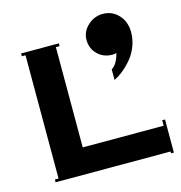

<svg xmlns="http://www.w3.org/2000/svg" viewBox="-116 -894 952 1008"><g transform="rotate(-15 360.0 -390.0)"><path d="M415 -679.2Q415 -724.6 450.4 -757.3Q485.8 -790 532.2 -790Q583.5 -790 617.7 -752.9Q651.9 -715.8 651.9 -659.2Q651.9 -621.1 638.7 -585.4Q625.5 -549.8 603.3 -522.2Q581.1 -494.6 555.7 -473.6Q530.3 -452.6 502.9 -439V-496.1Q534.7 -516.1 548.8 -573.2Q538.6 -569.8 527.8 -569.8Q479 -569.8 447 -601.3Q415 -632.8 415 -679.2ZM64.9 0V-15.1H85V-685.1H64.9V-700.2H270V-685.1H250V-140.1H689.9V-169.9H705.1V9.8H689.9V0Z"/></g></svg>

Font: Copperplate CC
Style: Bold
Weight: 700
Designer: indestructible type*
Foundry: Cowboy Collective
Version: Version 1.000